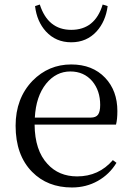

<svg xmlns="http://www.w3.org/2000/svg" viewBox="-20 -814 585 849"><path d="M298 15Q190 15 122 -54Q49 -128 49 -258Q49 -379 124 -457Q195 -529 295 -529Q389 -529 445 -470Q499 -413 499 -323Q499 -286 493 -263H133Q134 -149 190 -89Q240 -34 321 -34Q417 -34 479 -106L495 -94Q464 -43 412.5 -14Q361 15 298 15ZM134 -294H381Q404 -294 413.5 -307Q423 -320 423 -350Q423 -413 388 -455Q351 -498 291 -498Q228 -498 184 -444Q139 -388 134 -294ZM295 -627Q227 -627 183 -675Q143 -719 135 -787L156 -794Q192 -682 295 -682Q400 -682 434 -794L456 -787Q447 -719 407 -675Q363 -627 295 -627Z"/></svg>

Font: Cactus Classical Serif
Style: Regular
Weight: 400
Designer: Henry Chan (via Glyphwiki)、田海東、宇文滿月
Foundry: Moonlit Owen
Version: Version 1.000